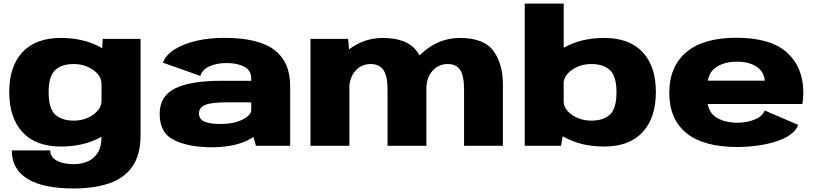

<svg xmlns="http://www.w3.org/2000/svg" viewBox="-20 -805 4500 1060"><path d="M387.5 235.5Q217.5 235.5 131.2 182Q45 128.5 45 25.5H257.5Q257.5 63.5 294.8 82.5Q332 101.5 387.5 101.5Q424.5 101.5 459.5 88.2Q494.5 75 517.2 42Q540 9 540.5 -50Q540 -50 539.5 -49.5Q445 4 315.5 4Q177.5 4 104.2 -75.5Q31 -155 31 -297Q31 -439 104.2 -517.2Q177.5 -595.5 315.5 -595.5Q445 -595.5 539.5 -541.5Q542 -540 544.5 -538.5L547 -590.5H756V-58Q756 50 710.8 114.5Q665.5 179 582.8 207.2Q500 235.5 387.5 235.5ZM540.5 -345Q539 -387 494 -419Q447.5 -451.5 387 -451.5Q321 -451.5 284.8 -418.2Q248.5 -385 248.5 -295.5Q248.5 -206 284.8 -172.5Q321 -139 387 -139Q447.5 -139 494 -171.5Q539 -203.5 540.5 -246.5Z M1393 0 1379.5 -48.5Q1372.5 -44 1365 -39.5Q1282 8 1149 8Q1023.5 8 942.5 -30.8Q861.5 -69.5 861.5 -176Q861.5 -275.5 947.2 -317.2Q1033 -359 1202 -359H1367V-371.5Q1367 -417 1328 -437Q1289 -457 1231 -457Q1177.5 -457 1137.5 -439.2Q1097.5 -421.5 1086 -386L879.5 -459Q895 -501.5 943.8 -532.2Q992.5 -563 1063.5 -579.5Q1134.5 -596 1217 -596Q1407 -596 1494.5 -529.5Q1582 -463 1582 -330V0ZM1367 -198.5V-240H1232.5Q1144 -240 1111.2 -225Q1078.5 -210 1078.5 -179Q1078.5 -148 1107.5 -134.2Q1136.5 -120.5 1198.5 -120.5Q1270.5 -120.5 1318.8 -144.8Q1367 -169 1367 -198.5Z M1694 0V-590.5H1902L1907 -532.5Q1991 -595.5 2093 -595.5Q2226.5 -595.5 2280 -523.5Q2289 -512 2296 -499.5Q2300.5 -503.5 2305.5 -508Q2399.5 -595.5 2518.5 -595.5Q2652 -595.5 2704.2 -523.8Q2756.5 -452 2756.5 -338.5V0H2542V-310.5Q2542 -386.5 2520.5 -419Q2499 -451.5 2451.5 -451.5Q2400 -451.5 2366.5 -412.5Q2339.5 -381.5 2334 -330V0H2119.5V-310.5Q2119.5 -386.5 2096.5 -419Q2073.5 -451.5 2026 -451.5Q1974.5 -451.5 1940.5 -412.5Q1915 -383 1909 -335V0Z M2877 0V-785H3092V-541Q3092 -541 3092.5 -541.5Q3186.5 -595.5 3316 -595.5Q3454.5 -595.5 3527.8 -517.2Q3601 -439 3601 -297Q3601 -155 3527.8 -75.5Q3454.5 4 3316 4Q3186.5 4 3092.5 -49.5Q3089.5 -51.5 3086.5 -53L3077.5 0ZM3092 -352V-238.5Q3096.5 -200 3137.5 -171.5Q3184 -139 3244.5 -139Q3311 -139 3347.2 -172.2Q3383.5 -205.5 3383.5 -295.5Q3383.5 -385 3347.2 -418.2Q3311 -451.5 3244.5 -451.5Q3184 -451.5 3137.5 -419Q3096.5 -390 3092 -352Z M4051 6.5Q3863 6.5 3769 -70.8Q3675 -148 3675 -292Q3675 -437 3768.8 -516.8Q3862.5 -596.5 4045.5 -596.5Q4235.5 -596.5 4325.2 -514.5Q4415 -432.5 4415 -294Q4415 -257 4410 -231H3886.5Q3897.5 -182.5 3928 -161Q3976 -127.5 4052 -127.5Q4102 -127.5 4145.8 -144.8Q4189.5 -162 4201.5 -195L4387 -115.5Q4375 -84 4341.8 -60.8Q4308.5 -37.5 4261 -22.8Q4213.5 -8 4159.2 -0.8Q4105 6.5 4051 6.5ZM3887 -359.5H4202.5Q4197 -408 4161 -434Q4119 -464.5 4046.5 -464.5Q3974 -464.5 3927 -429Q3898 -407 3887 -359.5Z"/></svg>

Font: Anybody ExtraExpanded ExtraBold
Style: Regular
Weight: 800
Width: 8
Designer: Tyler Finck
Foundry: Etcetera Type Company
Version: Version 1.010; ttfautohint (v1.8.3) -l 8 -r 50 -G 200 -x 14 